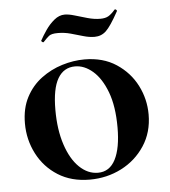

<svg xmlns="http://www.w3.org/2000/svg" viewBox="-46 -603 581 658"><g transform="rotate(-5 244.5 -274.0)"><path d="M237 13Q174 13 128 -16Q82 -45 57 -93.5Q32 -142 32 -198Q32 -250 52 -288Q72 -326 105 -350.5Q138 -375 177 -387Q216 -399 254 -399Q318 -399 363.5 -369Q409 -339 433 -292Q457 -245 457 -192Q457 -131 426.5 -84.5Q396 -38 346 -12.5Q296 13 237 13ZM267 -8Q307 -8 327 -47Q347 -86 347 -157Q347 -230 328.5 -279Q310 -328 281 -353Q252 -378 220 -378Q181 -378 160.5 -343Q140 -308 140 -235Q140 -167 157 -115.5Q174 -64 203 -36Q232 -8 267 -8ZM321 -533Q338 -533 348.5 -539Q359 -545 372 -560Q374 -562 377.5 -559Q381 -556 379 -553Q352 -504 335.5 -488.5Q319 -473 296 -473Q278 -473 257.5 -479Q237 -485 215.5 -491Q194 -497 171 -497Q149 -497 140.5 -490Q132 -483 120 -470Q118 -469 114.5 -472Q111 -475 113 -477Q121 -492 134 -511Q147 -530 164 -544Q181 -558 200 -558Q214 -558 234 -552Q254 -546 277 -539.5Q300 -533 321 -533Z"/></g></svg>

Font: Cormorant Infant Light
Style: Regular
Weight: 300
Designer: Christian Thalmann (Catharsis Fonts)
Foundry: Catharsis Fonts
Version: Version 4.001